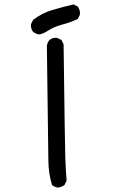

<svg xmlns="http://www.w3.org/2000/svg" viewBox="-20 -852 540 874"><path d="M244.1 2Q228.5 0 216.8 -9.8Q201.2 -60.5 200.2 -117.7Q199.2 -174.8 193.4 -642.6Q195.3 -658.2 205.1 -669.9Q218.8 -681.6 240.2 -679.7L259.8 -669.9L269.5 -650.4Q275.4 -182.6 277.3 -131.3Q279.3 -80.1 283.2 -29.3L273.4 -9.8Q259.8 0 244.1 2ZM158.2 -695.3Q142.6 -697.3 130.9 -707Q119.1 -720.7 121.1 -742.2L130.9 -761.7Q171.9 -793 218.8 -806.6Q265.6 -820.3 314.5 -832L334 -822.3Q345.7 -806.6 343.8 -785.2L334 -765.6Q300.8 -750 263.7 -740.2Q226.6 -730.5 201.2 -713.9Q175.8 -697.3 158.2 -695.3Z"/></svg>

Font: JasonHandwriting2
Style: Regular
Weight: 400
Version: Version 1.05.10